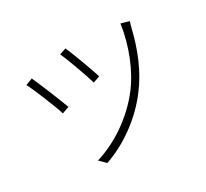

<svg xmlns="http://www.w3.org/2000/svg" viewBox="-150 -962 1300 1211"><g transform="rotate(-30 500.0 -356.0)"><path d="M445 -735 397 -719C420 -672 477 -513 492 -459L541 -476C526 -527 466 -689 445 -735ZM883 -681 824 -698C803 -549 742 -396 660 -291C561 -164 416 -64 269 -20L312 23C453 -24 602 -128 703 -263C786 -371 838 -503 870 -637C873 -649 878 -669 883 -681ZM166 -677 116 -658C137 -620 208 -449 226 -388L277 -406C253 -471 190 -625 166 -677Z"/></g></svg>

Font: Noto Sans SC Light
Style: Regular
Weight: 300
Designer: Ryoko NISHIZUKA 西塚涼子 (kana, bopomofo & ideographs); Paul D. Hunt (Latin, Greek & Cyrillic); Sandoll Communications 산돌커뮤니
Foundry: Adobe
Version: Version 2.004;hotconv 1.0.118;makeotfexe 2.5.65603